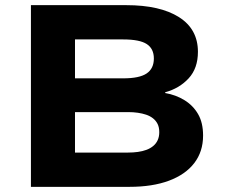

<svg xmlns="http://www.w3.org/2000/svg" viewBox="-20 -725 879 745"><path d="M100 0V-705H470Q601 -705 674.5 -658.5Q748 -612 748 -524Q748 -460 712 -421Q676 -382 621 -367V-364Q662 -357 695.5 -336.5Q729 -316 748.5 -282.5Q768 -249 768 -199Q768 -137 734 -92.5Q700 -48 636 -24Q572 0 482 0ZM271 -133H477Q497 -133 515 -135.5Q533 -138 548 -143.5Q563 -149 574.5 -158.5Q586 -168 592 -181.5Q598 -195 598 -212Q598 -231 591.5 -244Q585 -257 573.5 -266Q562 -275 547 -280Q532 -285 514.5 -287.5Q497 -290 478 -290H271ZM271 -421H458Q521 -421 549 -440Q577 -459 577 -498Q577 -536 549.5 -554Q522 -572 458 -572H271Z"/></svg>

Font: Nunito Sans 7pt SemiExpanded ExtraBold
Style: Regular
Weight: 800
Width: 6
Designer: Vernon Adams
Foundry: Vernon Adams
Version: Version 3.101;gftools[0.9.27]